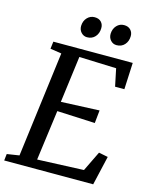

<svg xmlns="http://www.w3.org/2000/svg" viewBox="-136 -1031 888 1119"><g transform="rotate(15 308.0 -471.5)"><path d="M0 0 4.5 -40 78.5 -51.5 160 -688.5 92 -699 97.5 -743H576.5L569 -582.5H513L491 -688L267 -696L230.5 -415.5L461.5 -425.5L453.5 -347.5L224.5 -358L184 -55L463.5 -66.5L522 -187L577.5 -176L537 0ZM280 -818.5Q259 -818.5 244.2 -834.5Q229.5 -850.5 230 -874Q231 -904 249.2 -923.5Q267.5 -943 294 -943Q320 -943 334 -927.8Q348 -912.5 347 -890Q346.5 -859 328.2 -838.8Q310 -818.5 280 -818.5ZM458 -818.5Q436.5 -818.5 422 -834.5Q407.5 -850.5 408 -874Q409 -904 427 -923.5Q445 -943 471.5 -943Q497 -943 511.2 -927.8Q525.5 -912.5 525 -890Q524.5 -859 506.2 -838.8Q488 -818.5 458 -818.5Z"/></g></svg>

Font: Merriweather Light 18pt
Style: Italic
Weight: 400
Italic angle: -7.8°
Version: Version 2.101